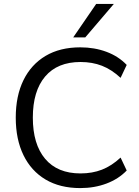

<svg xmlns="http://www.w3.org/2000/svg" viewBox="-20 -957 713 986"><path d="M392.3 8.9Q288.1 8.9 214.1 -35Q140.1 -79 100.5 -160.2Q60.9 -241.5 60.9 -353Q60.9 -464.5 100.5 -545.3Q140.1 -626 214.1 -670Q288.1 -713.9 392.3 -713.9Q464.9 -713.9 526.8 -690.9Q588.7 -667.8 630.7 -623.6L599.3 -557.2Q553.3 -599.9 503.6 -619.3Q454 -638.6 393.6 -638.6Q275 -638.6 211.8 -564.1Q148.6 -489.5 148.6 -353Q148.6 -216.5 211.8 -141.4Q275 -66.4 393.6 -66.4Q454 -66.4 503.6 -85.7Q553.3 -105.1 599.3 -147.8L630.7 -81.4Q588.7 -37.7 526.8 -14.4Q464.9 8.9 392.3 8.9ZM356 -765 474 -936.9H564.7L417.9 -765Z"/></svg>

Font: Nunito Sans 12pt ExtraLight
Style: Regular
Weight: 200
Version: Version 3.101;gftools[0.9.27]